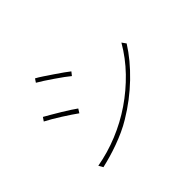

<svg xmlns="http://www.w3.org/2000/svg" viewBox="-142 -973 1240 1240"><g transform="rotate(-45 478.0 -353.0)"><path d="M280 -712Q299 -702 327.5 -683Q356 -664 385.5 -644Q415 -624 440.5 -606Q466 -588 478 -578L459 -554Q445 -566 419.5 -584.5Q394 -603 365.5 -622.5Q337 -642 309.5 -660Q282 -678 264 -688ZM170 -24Q272 -42 369.5 -82Q467 -122 553.5 -181Q640 -240 713 -315.5Q786 -391 838 -481L858 -453Q799 -359 706.5 -270Q614 -181 502 -114Q466 -92 425.5 -73.5Q385 -55 343.5 -40Q302 -25 262 -13.5Q222 -2 187 6ZM140 -500Q158 -490 187 -473Q216 -456 246 -438Q276 -420 302 -403Q328 -386 340 -377L323 -350Q308 -361 282 -378.5Q256 -396 227.5 -414Q199 -432 171 -448.5Q143 -465 123 -475Z"/></g></svg>

Font: Kinto Sans Thin
Style: Regular
Weight: 100
Designer: Authors: Ryoko NISHIZUKA  (kana & ideographs); Paul D. Hunt (Latin, Greek & Cyrillic); Wenlong ZHANG  (bopomofo); Sandol
Foundry: Adobe Systems Incorporated, ookami Inc.
Version: Version 0.001